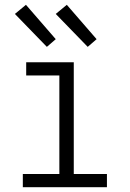

<svg xmlns="http://www.w3.org/2000/svg" viewBox="-20 -779 540 799"><path d="M75 0V-55H227V-465H89V-520H287V-55H425V0ZM345 -584 212 -721 258 -759 382 -616ZM175 -584 42 -721 88 -759 212 -616Z"/></svg>

Font: Iosevka Fixed SS04 Light
Style: Regular
Weight: 300
Monospace: yes
Designer: Belleve Invis
Foundry: Belleve Invis
Version: Version 32.5.0